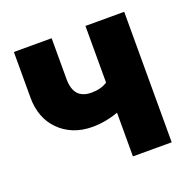

<svg xmlns="http://www.w3.org/2000/svg" viewBox="-99 -625 729 726"><g transform="rotate(-20 265.0 -262.5)"><path d="M317 -525V-297Q291 -280 253 -280Q217 -280 199 -300Q181 -320 181 -362V-525H29V-339Q29 -301 41.5 -267.5Q54 -234 78 -210Q102 -185 136 -171Q170 -157 212 -157Q265 -157 317 -176V0H473V-525Z"/></g></svg>

Font: RT Raleway ExtraBold
Style: Regular
Weight: 400
Designer: Matt McInerney, Pablo Impallari, Rodrigo Fuenzalida — Edited by Milan Moffatt in April 2016
Foundry: Matt McInerney, Pablo Impallari, Rodrigo Fuenzalida — Edited by Milan Moffatt in April 2016
Version: Version 3.001